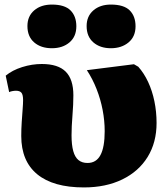

<svg xmlns="http://www.w3.org/2000/svg" viewBox="-20 -807 732 840"><path d="M347 13Q213 13 143 -44.5Q73 -102 73 -212Q73 -242 75 -272.5Q77 -303 79 -328.5Q81 -354 81 -369Q81 -392 74 -401Q67 -410 50 -410Q43 -410 34.5 -408.5Q26 -407 20 -404L5 -476Q34 -500 77 -513.5Q120 -527 163 -527Q234 -527 267.5 -493.5Q301 -460 301 -390Q301 -371 300 -348Q299 -325 297 -301.5Q295 -278 294 -255.5Q293 -233 293 -215Q293 -173 300.5 -146Q308 -119 323.5 -106.5Q339 -94 363 -94Q401 -94 419.5 -128.5Q438 -163 438 -233Q438 -279 429 -326Q420 -373 402.5 -417.5Q385 -462 360 -500L566 -526L585 -515Q610 -487 628 -448.5Q646 -410 655.5 -364Q665 -318 665 -269Q665 -184 626 -120.5Q587 -57 515 -22Q443 13 347 13ZM465 -596Q418 -596 388.5 -621.5Q359 -647 359 -693Q359 -736 388.5 -761.5Q418 -787 465 -787Q522 -787 547.5 -761.5Q573 -736 573 -692Q573 -647 542.5 -621.5Q512 -596 465 -596ZM207 -596Q159 -596 129.5 -621.5Q100 -647 100 -693Q100 -736 129.5 -761.5Q159 -787 207 -787Q263 -787 288.5 -761.5Q314 -736 314 -692Q314 -647 284 -621.5Q254 -596 207 -596Z"/></svg>

Font: Literata 18pt Black
Style: Regular
Weight: 900
Designer: Latin by Veronika Burian and Jose Scaglione. Greek by Irene Vlachou. Cyrillic by Vera Evstafieva.
Foundry: TypeTogether
Version: Version 3.103;gftools[0.9.29]